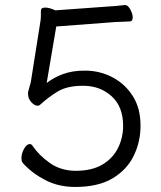

<svg xmlns="http://www.w3.org/2000/svg" viewBox="-20 -722 640 761"><path d="M280 -45Q344 -45 385.5 -69.5Q427 -94 447.5 -135Q468 -176 468 -223Q468 -299 423 -340Q378 -381 313 -382H309Q246 -382 209 -359.5Q172 -337 138 -306Q135 -303 129 -303Q117 -303 104 -317Q91 -331 91 -351Q91 -356 92.5 -362Q94 -368 102 -396L140 -636Q142 -647 142 -658.5Q142 -670 142 -679Q142 -692 159 -692Q168 -692 178.5 -689Q189 -686 199 -681L407 -696Q422 -697 441.5 -698.5Q461 -700 474 -702H476Q487 -702 496.5 -684.5Q506 -667 506 -653Q506 -637 494 -637Q481 -636 459 -635.5Q437 -635 415 -633L203 -617L165 -393Q193 -415 230 -428.5Q267 -442 313 -442H322Q378 -441 427 -415Q476 -389 506.5 -341Q537 -293 537 -224Q537 -160 510 -104.5Q483 -49 426 -15Q369 19 278 19Q213 19 161 -7.5Q109 -34 72 -74Q65 -81 65 -95Q65 -114 75.5 -132.5Q86 -151 98 -151Q105 -151 109 -144Q135 -106 177.5 -76Q220 -46 278 -45Z"/></svg>

Font: Klee One SemiBold
Style: Regular
Weight: 600
Designer: Fontworks Inc.
Foundry: Fontworks Inc.
Version: Version 1.00;January 12, 2022;FontCreator 13.0.0.2683 64-bit